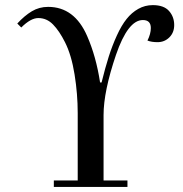

<svg xmlns="http://www.w3.org/2000/svg" viewBox="-20 -734 720 754"><path d="M47.9 -641.6Q76.2 -672.4 105 -689.7Q133.8 -707 168.9 -707Q272.5 -707 322.3 -592.3Q357.4 -512.2 373 -410.2H378.9Q393.1 -467.8 407 -511.5Q420.9 -555.2 439 -594.7Q457 -634.3 477.1 -659.4Q497.1 -684.6 523.2 -699.2Q549.3 -713.9 580.1 -713.9Q623.5 -713.9 643.8 -690.9Q664.1 -668 664.1 -635.7Q664.1 -606 645 -587.2Q626 -568.4 598.6 -568.4Q575.2 -568.4 559.1 -574.7Q572.3 -601.1 572.3 -624Q572.3 -655.3 541 -655.3Q482.4 -655.3 435.5 -518.6Q386.7 -375 386.7 -282.2V-25.4H480.5V0H191.4V-25.4H285.2V-290Q285.2 -364.7 272.9 -441.2Q260.7 -517.6 235.4 -567.9Q212.9 -612.8 188.2 -637.9Q163.6 -663.1 130.4 -663.1Q100.6 -663.1 63.5 -626Z"/></svg>

Font: Theano Didot
Style: Regular
Weight: 400
Designer: Alexey Kryukov
Version: Version 2.0